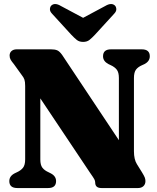

<svg xmlns="http://www.w3.org/2000/svg" viewBox="-20 -949 793 969"><path d="M263 -35Q263 0 223 0H67.5Q27 0 27 -35Q27 -60.5 54.5 -74.5L65 -79.5Q85 -88.5 96 -102.2Q107 -116 107 -144.5V-515Q107 -536.5 103.2 -547.5Q99.5 -558.5 88.5 -572L50 -625.5Q39.5 -638 34 -647.2Q28.5 -656.5 28.5 -668.5Q28.5 -683 38.2 -691.5Q48 -700 64 -700H238Q257 -700 268.8 -695Q280.5 -690 293.5 -672L580 -241.5V-555.5Q580 -583.5 569.5 -597.2Q559 -611 538 -620.5L527.5 -625.5Q500 -640 500 -665Q500 -700 540 -700H695.5Q736 -700 736 -665Q736 -639.5 709 -625.5L698 -620.5Q677 -611.5 666.5 -597.8Q656 -584 656 -555.5V-185.5Q656 -144.5 671 -120.5L696.5 -79.5Q707.5 -61.5 710.8 -52.8Q714 -44 714 -35Q714 -19 703.8 -9.5Q693.5 0 677 0H492Q460.5 0 460.5 -27.5Q460.5 -36 455.8 -44.8Q451 -53.5 435.5 -75.5L183.5 -452.5V-144Q183.5 -116.5 193.8 -102.8Q204 -89 225.5 -79.5L235.5 -74.5Q263 -60.5 263 -35ZM459.5 -774Q444 -757.5 431.5 -747.5Q419 -737.5 399.5 -737.5Q380 -737.5 367.5 -747.5Q355 -757.5 339.5 -774L243 -879.5Q231 -892 232 -903.8Q233 -915.5 239.5 -921.5Q257 -937 287 -919L399.5 -859L511.5 -919Q542 -937 559.5 -921.5Q566 -915.5 567 -903.8Q568 -892 556 -879.5Z"/></svg>

Font: Fraunces 72pt Soft Black
Style: Regular
Weight: 900
Version: Version 1.000;[b76b70a41]